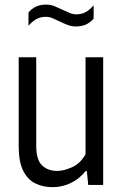

<svg xmlns="http://www.w3.org/2000/svg" viewBox="-20 -786 522 816"><path d="M203.5 9.5Q163 9.5 130.2 -6.5Q97.5 -22.5 78.5 -60.5Q59.5 -98.5 59.5 -164V-542.5H134V-167Q134 -106 159 -82.8Q184 -59.5 223 -59.5Q250.5 -59.5 286 -75.2Q321.5 -91 343.5 -130.5V-542.5H418.5V0H355L349 -59H344Q316 -24.5 279.5 -7.5Q243 9.5 203.5 9.5ZM303.5 -673.5Q284 -673.5 266.2 -680.5Q248.5 -687.5 232 -695.5Q217 -703 203 -708.8Q189 -714.5 175 -714.5Q152.5 -714.5 135 -705Q117.5 -695.5 101 -676.5V-733Q129 -766.5 175.5 -766.5Q195 -766.5 212.8 -759.2Q230.5 -752 247 -744Q262 -737 276 -731Q290 -725 304 -725Q326.5 -725 344 -734.5Q361.5 -744 378 -763.5V-707Q350 -673.5 303.5 -673.5Z"/></svg>

Font: Encode Sans Cnd
Style: Regular
Weight: 400
Width: 3
Designer: Multiple Designers
Foundry: Impallari Type
Version: Version 3.002; ttfautohint (v1.8.3) -l 8 -r 50 -G 200 -x 14 